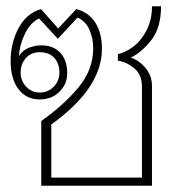

<svg xmlns="http://www.w3.org/2000/svg" viewBox="-20 -594 572 614"><path d="M112 -207Q184 -258 231 -314.5Q278 -371 278 -439Q278 -472 266 -499Q254 -526 228 -538L165 -470L105 -535Q77 -522 59.5 -485.5Q42 -449 41 -415Q53 -434 73 -441.5Q93 -449 112 -449Q151 -449 173 -425Q195 -401 195 -360Q195 -325 170 -300.5Q145 -276 107 -276Q64 -276 39 -309Q14 -342 14 -399Q14 -456 39 -503.5Q64 -551 111 -565L166 -503L224 -565Q265 -554 285.5 -520.5Q306 -487 306 -438Q306 -312 144 -196V-26H434V-316Q434 -355 409.5 -375.5Q385 -396 357 -400V-421Q379 -425 404.5 -443.5Q430 -462 448 -495.5Q466 -529 466 -574H495Q495 -504 462.5 -464Q430 -424 398 -410Q425 -401 445.5 -376.5Q466 -352 466 -319V0H112ZM170 -362Q170 -390 154 -408.5Q138 -427 107 -427Q79 -427 62.5 -408Q46 -389 46 -362Q46 -335 64 -316.5Q82 -298 107 -298Q133 -298 151.5 -316.5Q170 -335 170 -362Z"/></svg>

Font: Taviraj Thin
Style: Regular
Weight: 250
Designer: Katatrad Team
Foundry: CadsonDemak
Version: Version 1.001